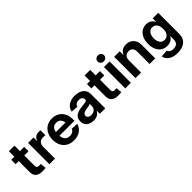

<svg xmlns="http://www.w3.org/2000/svg" viewBox="177 -1955 3373 3373"><g transform="rotate(-45 1863.5 -268.5)"><path d="M339.4 -529.3V-420.4H18.1V-529.3ZM94.7 -665H233.9V-166.5Q233.9 -135.7 246.8 -122.3Q259.8 -108.9 290 -108.9Q300.3 -108.9 312.7 -109.6Q325.2 -110.4 333.5 -111.3L343.8 -2.4Q326.7 0.5 304.7 2Q282.7 3.4 260.3 3.4Q179.7 3.4 137.2 -34.7Q94.7 -72.8 94.7 -144Z M437 0V-529.3H571.8V-439H575.2Q589.4 -486.3 622.1 -510.5Q654.8 -534.7 703.6 -534.7Q715.8 -534.7 727.5 -533.9Q739.3 -533.2 748 -531.7V-409.2Q739.3 -411.1 721.4 -412.6Q703.6 -414.1 686.5 -414.1Q654.8 -414.1 629.9 -400.1Q605 -386.2 590.6 -359.9Q576.2 -333.5 576.2 -296.4V0Z M1041.5 11.2Q960.9 11.2 902.1 -23.2Q843.3 -57.6 811.5 -119.4Q779.8 -181.2 779.8 -263.2Q779.8 -344.2 811.8 -406.2Q843.8 -468.3 901.4 -503.4Q959 -538.6 1035.2 -538.6Q1089.8 -538.6 1136 -520.5Q1182.1 -502.4 1216.3 -467.3Q1250.5 -432.1 1269.3 -381.8Q1288.1 -331.5 1288.1 -267.1V-228.5H834.5V-318.4H1220.2L1156.2 -295.4Q1156.2 -336.9 1142.1 -367.7Q1127.9 -398.4 1101.6 -415.3Q1075.2 -432.1 1037.1 -432.1Q999.5 -432.1 972.4 -415Q945.3 -397.9 930.9 -368.2Q916.5 -338.4 916.5 -298.3V-236.8Q916.5 -193.4 931.9 -161.4Q947.3 -129.4 976.1 -112.1Q1004.9 -94.7 1044.4 -94.7Q1072.3 -94.7 1094.2 -102.8Q1116.2 -110.8 1131.3 -126Q1146.5 -141.1 1153.8 -162.1L1282.7 -156.7Q1272.5 -106.4 1239.5 -68.8Q1206.5 -31.2 1155.8 -10Q1105 11.2 1041.5 11.2Z M1532.2 9.8Q1480.5 9.8 1439.9 -8.1Q1399.4 -25.9 1376 -61Q1352.5 -96.2 1352.5 -148.9Q1352.5 -193.4 1369.1 -223.1Q1385.7 -252.9 1414.3 -270.8Q1442.9 -288.6 1479.5 -298.1Q1516.1 -307.6 1556.2 -311.5Q1603.5 -316.4 1632.3 -320.6Q1661.1 -324.7 1673.8 -333.3Q1686.5 -341.8 1686.5 -359.4V-362.3Q1686.5 -384.3 1676 -400.1Q1665.5 -416 1646.2 -424.8Q1627 -433.6 1598.6 -433.6Q1570.8 -433.6 1549.6 -424.8Q1528.3 -416 1515.4 -400.9Q1502.4 -385.7 1498.5 -366.2L1368.2 -376.5Q1376.5 -424.3 1406.5 -460.7Q1436.5 -497.1 1485.6 -517.6Q1534.7 -538.1 1600.1 -538.1Q1647.5 -538.1 1688.2 -526.6Q1729 -515.1 1759.8 -492.4Q1790.5 -469.7 1807.6 -436.5Q1824.7 -403.3 1824.7 -359.9V0H1690.4V-74.2H1687Q1674.3 -49.8 1653.6 -30.8Q1632.8 -11.7 1602.8 -1Q1572.8 9.8 1532.2 9.8ZM1569.8 -89.4Q1606 -89.4 1632.3 -103Q1658.7 -116.7 1673.1 -139.9Q1687.5 -163.1 1687.5 -191.9V-248Q1681.2 -244.1 1669.2 -240.7Q1657.2 -237.3 1642.1 -234.1Q1627 -231 1610.6 -228.5Q1594.2 -226.1 1578.6 -223.6Q1552.7 -219.7 1531.7 -211.4Q1510.7 -203.1 1498.5 -188.7Q1486.3 -174.3 1486.3 -152.3Q1486.3 -122.1 1509.5 -105.7Q1532.7 -89.4 1569.8 -89.4Z M2221.2 -529.3V-420.4H1899.9V-529.3ZM1976.6 -665H2115.7V-166.5Q2115.7 -135.7 2128.7 -122.3Q2141.6 -108.9 2171.9 -108.9Q2182.1 -108.9 2194.6 -109.6Q2207 -110.4 2215.3 -111.3L2225.6 -2.4Q2208.5 0.5 2186.5 2Q2164.6 3.4 2142.1 3.4Q2061.5 3.4 2019 -34.7Q1976.6 -72.8 1976.6 -144Z M2321.8 0V-529.3H2461.4V0ZM2391.6 -601.6Q2358.4 -601.6 2335.2 -623.3Q2312 -645 2312 -675.8Q2312 -706.5 2335.2 -728.3Q2358.4 -750 2391.6 -750Q2424.3 -750 2447.5 -728.3Q2470.7 -706.5 2470.7 -675.8Q2470.7 -645 2447.5 -623.3Q2424.3 -601.6 2391.6 -601.6Z M2714.8 -304.2V0H2575.7V-529.3H2712.9V-435.5L2716.3 -436.5Q2734.4 -482.4 2774.7 -510.3Q2814.9 -538.1 2875.5 -538.1Q2931.2 -538.1 2974.1 -513.7Q3017.1 -489.3 3041.7 -443.6Q3066.4 -397.9 3066.4 -333.5V0H2926.8V-310.5Q2926.8 -363.3 2899.2 -392.3Q2871.6 -421.4 2824.2 -421.4Q2793 -421.4 2768.1 -408Q2743.2 -394.5 2729 -368.7Q2714.8 -342.8 2714.8 -304.2Z M3414.1 212.9Q3342.3 212.9 3291.5 192.9Q3240.7 172.9 3210.9 137.5Q3181.2 102.1 3172.9 56.6L3304.2 45.9Q3310.1 64.5 3324.5 78.9Q3338.9 93.3 3361.6 101.6Q3384.3 109.9 3415.5 109.9Q3468.3 109.9 3499.8 82.3Q3531.2 54.7 3531.2 -2.4V-86.9H3526.9Q3514.2 -63.5 3493.4 -44.4Q3472.7 -25.4 3443.1 -14.4Q3413.6 -3.4 3373.5 -3.4Q3309.6 -3.4 3261 -34.7Q3212.4 -65.9 3184.8 -125Q3157.2 -184.1 3157.2 -267.6Q3157.2 -351.6 3185.3 -412.1Q3213.4 -472.7 3262.5 -505.4Q3311.5 -538.1 3374 -538.1Q3417.5 -538.1 3447.8 -523.9Q3478 -509.8 3497.3 -488.8Q3516.6 -467.8 3527.8 -446.8H3531.7V-529.3H3669.4V-6.8Q3669.4 68.8 3636.7 117.7Q3604 166.5 3546.4 189.7Q3488.8 212.9 3414.1 212.9ZM3413.6 -111.3Q3469.2 -111.3 3501 -152.6Q3532.7 -193.8 3532.7 -266.6Q3532.7 -314.9 3518.6 -350.3Q3504.4 -385.7 3477.8 -405Q3451.2 -424.3 3414.1 -424.3Q3376 -424.3 3349.9 -404.3Q3323.7 -384.3 3310.1 -348.6Q3296.4 -313 3296.4 -266.6Q3296.4 -219.7 3309.8 -184.8Q3323.2 -149.9 3349.4 -130.6Q3375.5 -111.3 3413.6 -111.3Z"/></g></svg>

Font: Inter Cardless Tabular Bold
Style: Bold
Weight: 700
Designer: Rasmus Andersson
Foundry: rsms
Version: Version 4.000;git-4fc901f